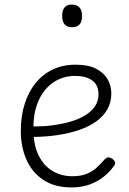

<svg xmlns="http://www.w3.org/2000/svg" viewBox="-20 -802 566 840"><path d="M293 18Q219 18 169.5 -15Q120 -48 95.5 -104Q71 -160 71 -229Q71 -294 88 -347.5Q105 -401 136.5 -439.5Q168 -478 212 -498.5Q256 -519 311 -519Q365 -519 399 -502Q433 -485 450 -456.5Q467 -428 467 -393Q467 -355 450 -324.5Q433 -294 402 -271.5Q371 -249 328 -234Q285 -219 232 -211Q179 -203 120 -203V-249Q165 -248 207.5 -253.5Q250 -259 287 -269.5Q324 -280 352 -297Q380 -314 395.5 -337Q411 -360 411 -390Q411 -430 383.5 -450Q356 -470 307 -470Q272 -470 239.5 -456Q207 -442 181.5 -413.5Q156 -385 141 -342Q126 -299 126 -240Q126 -168 149 -122Q172 -76 210.5 -53.5Q249 -31 296 -31Q335 -31 360.5 -42Q386 -53 404.5 -70Q423 -87 439 -106Q448 -114 455.5 -113.5Q463 -113 472 -107Q480 -101 483 -93Q486 -85 479 -77Q463 -53 436.5 -31Q410 -9 374 4.5Q338 18 293 18ZM295 -683Q273 -683 262.5 -695.5Q252 -708 252 -732Q252 -757 262.5 -769.5Q273 -782 295 -782Q316 -782 327.5 -769.5Q339 -757 339 -732Q339 -707 328 -695Q317 -683 295 -683Z"/></svg>

Font: Playwrite CL ExtraLight
Style: Regular
Weight: 200
Designer: Veronika Burian, José Scaglione
Foundry: TypeTogether
Version: Version 1.002